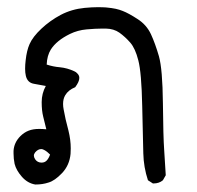

<svg xmlns="http://www.w3.org/2000/svg" viewBox="-20 -298 540 526"><path d="M106.9 56.2Q102.5 38.1 98.4 21.7Q94.2 5.4 94.2 -18.3Q94.2 -42 105.5 -62.5Q85.4 -66.4 73.2 -68.4Q55.2 -71.3 50.8 -90.3Q48.8 -98.6 48.8 -109.6Q48.8 -120.6 50.3 -132.8Q53.2 -159.7 61 -177.2Q69.8 -197.3 93.5 -219.5Q117.2 -241.7 146.5 -257.3Q176.3 -272.9 211.9 -276.4Q232.4 -278.3 247.3 -278.3Q262.2 -278.3 270.8 -277.6Q279.3 -276.9 285.4 -275.9Q291.5 -274.9 296.9 -273.9Q307.6 -271.5 315.9 -268.1Q332.5 -261.7 356.4 -246.1Q381.3 -230.5 393.6 -204.1Q405.3 -178.7 415.5 -143.6Q425.3 -108.4 426.3 -15.6Q427.2 77.1 429.7 111.6Q432.1 146 434.1 182.1L426.3 195.8Q416 204.6 400.4 204.6H398.9L385.3 195.8Q373.5 160.2 372.6 122.1L369.6 -7.8Q367.7 -99.6 358.9 -132.8Q350.6 -165.5 336.9 -181.2Q322.8 -197.3 307.1 -208.5Q292 -219.2 270 -219.7Q266.1 -219.7 259.8 -219.7Q241.7 -219.7 217.3 -217.5Q192.9 -215.3 171.9 -205.1Q134.8 -187 119.1 -162.1Q108.9 -145.5 107.9 -121.1Q126 -115.2 143.6 -113.8Q164.6 -111.8 184.1 -102.5Q188.5 -100.6 191.4 -97.2Q197.3 -91.8 197.3 -84.5Q197.3 -74.2 186 -59.1Q167 -51.3 158.7 -37.1Q152.8 -27.3 152.8 -13.2Q152.8 -6.3 154.3 1.5Q158.7 27.3 167.5 59.6Q173.8 85 173.8 108.4Q173.8 116.2 173.3 123.5Q170.4 154.8 149.9 176.3Q129.9 197.3 112.8 202.1Q96.7 207.5 77.1 207.5H76.7Q55.7 204.1 40 186.3Q24.4 168.5 20 150.9Q17.1 136.7 17.1 122.6Q17.1 119.1 17.1 115.2Q18.6 92.3 35.6 75.2Q45.9 64.9 58.1 60.1Q70.3 55.2 87.4 55.2Q96.7 55.2 106.9 56.2ZM117.2 125.5Q102.1 110.4 92.8 110.4Q84 110.4 76.2 119.6Q72.8 124 72.8 128.4Q72.8 132.8 76.2 138.2Q82.5 147.5 93.8 147.5Q102.5 147.5 107.9 141.8Q113.3 136.2 117.2 125.5Z"/></svg>

Font: Bakudai
Style: Medium
Weight: 500
Version: Version 1.48